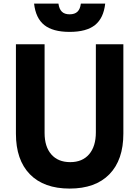

<svg xmlns="http://www.w3.org/2000/svg" viewBox="-20 -1051 790 1089"><path d="M232.9 -800V-296.6Q232.9 -218.7 271.2 -175.1Q309.5 -131.4 378.3 -131.4Q447.2 -131.4 485.4 -176Q523.7 -220.7 523.7 -300.5V-800H679.7V-293.1Q679.7 -143.9 600.5 -62.6Q521.2 18.6 375 18.6Q228.8 18.6 149.5 -62.6Q70.3 -143.9 70.3 -293.1V-800ZM375 -969.8Q403.8 -969.8 419.4 -984.7Q434.9 -999.6 438.6 -1030.7H576.7Q567.7 -948.1 519 -909.1Q470.2 -870.1 375 -870.1Q279.8 -870.1 231 -909.1Q182.3 -948.1 173.3 -1030.7H311.4Q315.7 -999.6 331 -984.7Q346.2 -969.8 375 -969.8Z"/></svg>

Font: Martian Mono VF sWd Rg
Style: Regular
Weight: 400
Width: 6
Monospace: yes
Designer: Roman Shamin
Foundry: Evil Martians
Version: Version 1.100